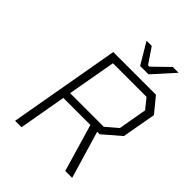

<svg xmlns="http://www.w3.org/2000/svg" viewBox="-259 -1066 1199 1199"><g transform="rotate(45 340.5 -467.0)"><path d="M403 -794 320 -934H366L435 -832H447L552 -934H603L477 -794ZM93 0 223 -737H600L681 -638L641 -413L526 -314H504L597 0H536L444 -314H205L150 0ZM214 -365H511L588 -431L621 -620L568 -686H271Z"/></g></svg>

Font: Tomorrow Light
Style: Italic
Weight: 300
Italic angle: -10°
Designer: Tony de Marco, Monica Rizzolli
Foundry: Just in Type
Version: Version 2.002